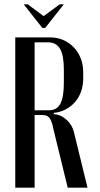

<svg xmlns="http://www.w3.org/2000/svg" viewBox="-20 -873 465 893"><path d="M213 -699Q247 -699 275 -686.5Q303 -674 323.5 -652.5Q344 -631 355.5 -601.5Q367 -572 367 -538V-507Q367 -475 357 -447Q347 -419 328.5 -398Q310 -377 285 -364Q260 -351 230 -348V-342Q263 -340 289.5 -316Q316 -292 324 -258L387 0H295L229 -270Q225 -291 220.5 -304Q216 -317 210 -324.5Q204 -332 196 -335Q188 -338 177 -338H141V0H51V-699ZM277 -549Q277 -615 259.5 -645.5Q242 -676 204 -676H141V-360H207Q245 -360 261 -391Q277 -422 277 -488ZM109 -853 183 -798 258 -853H277L190 -743H177L90 -853Z"/></svg>

Font: Moniqa SemBd Heading
Style: Regular
Weight: 600
Designer: Rajesh Rajput
Foundry: Rajesh Rajput
Version: Version 1.000